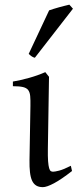

<svg xmlns="http://www.w3.org/2000/svg" viewBox="-20 -772 335 807"><path d="M282.7 -53.2Q237.8 -18.1 207 -1.7Q176.3 14.6 160.2 14.6Q143.1 14.6 132.1 7.8Q121.1 1 114.7 -12.9Q108.4 -26.9 106 -48.3Q103.5 -69.8 104 -99.1L107.9 -326.7Q108.4 -352.1 106.9 -368.2Q105.5 -384.3 98.4 -393.6Q91.3 -402.8 76.2 -406.2Q61 -409.7 34.2 -409.7V-429.2Q65.9 -434.6 102.1 -444.6Q138.2 -454.6 170.4 -468.8L186 -449.2L181.2 -147.9Q180.7 -114.3 182.1 -94.7Q183.6 -75.2 186.5 -65.2Q189.5 -55.2 193.6 -52.7Q197.8 -50.3 203.1 -50.3Q210.4 -50.3 228.8 -54.9Q247.1 -59.6 277.8 -75.2ZM126.5 -529.3Q122.6 -530.3 119.6 -531.5Q116.7 -532.7 113.8 -534.7Q110.8 -536.6 107.9 -539.1Q105 -541.5 100.6 -545.4L186.5 -728.5Q194.3 -731.4 205.1 -734.6Q215.8 -737.8 227.5 -741.2Q239.3 -744.6 250.7 -747.3Q262.2 -750 271.5 -752.4L286.6 -735.4Z"/></svg>

Font: Gentium Plus
Style: Regular
Weight: 400
Designer: J. Victor Gaultney, Annie Olsen, Iska Routamaa
Foundry: SIL International
Version: Version 1.510